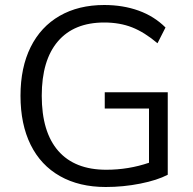

<svg xmlns="http://www.w3.org/2000/svg" viewBox="-20 -740 771 768"><path d="M651 -371V-41Q609 -19 541 -5.5Q473 8 403 8Q297 8 220 -35.5Q143 -79 102.5 -161Q62 -243 62 -357Q62 -470 102.5 -551.5Q143 -633 218.5 -676.5Q294 -720 397 -720Q472 -720 534.5 -697.5Q597 -675 642 -630L610 -567Q558 -611 508.5 -630.5Q459 -650 397 -650Q276 -650 211.5 -574.5Q147 -499 147 -357Q147 -212 213 -136.5Q279 -61 405 -61Q494 -61 576 -89V-306H399V-371Z"/></svg>

Font: Muli-Regular
Style: Regular
Weight: 400
Version: Version 2.000